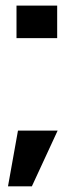

<svg xmlns="http://www.w3.org/2000/svg" viewBox="-20 -585 270 677"><path d="M38.2 -565.2V-450.6H181.6V-565.2ZM8.2 71.9H92.4L183.3 -124.6H43.4Z"/></svg>

Font: Anybody Thin Condensed
Style: Regular
Weight: 100
Width: 3
Version: Version 1.113;gftools[0.9.25]